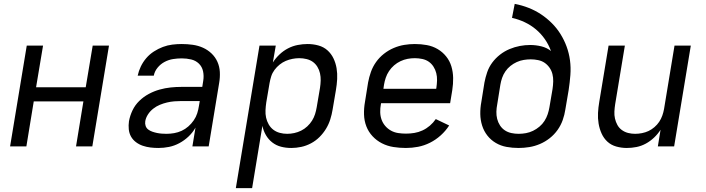

<svg xmlns="http://www.w3.org/2000/svg" viewBox="-20 -755 3640 990"><path d="M32 0 118 -520H202L166 -305H422L458 -520H542L456 0H372L410 -232H154L116 0Z M797 8Q776 8 755.5 5.5Q735 3 716 -3.5Q697 -10 681 -22Q665 -34 655.5 -51Q646 -68 644 -88.5Q642 -109 645 -130Q650 -158 663 -185.5Q676 -213 698 -234.5Q720 -256 747 -270.5Q774 -285 802.5 -293Q831 -301 859.5 -304Q888 -307 916 -307H1023L1028 -339Q1032 -364 1027 -387.5Q1022 -411 1005.5 -427Q989 -443 965.5 -448.5Q942 -454 917 -454Q895 -454 872.5 -450.5Q850 -447 829 -436Q808 -425 792.5 -406Q777 -387 773 -365H690Q695 -389 706 -412Q717 -435 734 -455Q751 -475 773.5 -489.5Q796 -504 820 -513Q844 -522 868.5 -525Q893 -528 917 -528Q946 -528 974 -524Q1002 -520 1026.5 -509Q1051 -498 1070.5 -479.5Q1090 -461 1101 -436.5Q1112 -412 1113.5 -384Q1115 -356 1110 -327L1056 0H972L988 -97Q974 -72 952.5 -51.5Q931 -31 905 -17Q879 -3 851.5 2.5Q824 8 797 8ZM838 -65Q858 -65 878 -68.5Q898 -72 916.5 -80.5Q935 -89 951 -103Q967 -117 979 -134.5Q991 -152 997 -171Q1003 -190 1006 -210L1010 -234H915Q897 -234 878.5 -232.5Q860 -231 841 -226.5Q822 -222 804 -214.5Q786 -207 770 -194.5Q754 -182 743 -165Q732 -148 729 -130Q727 -117 731 -105.5Q735 -94 744.5 -87Q754 -80 765.5 -76Q777 -72 789 -69.5Q801 -67 813.5 -66Q826 -65 838 -65Z M1196 215 1318 -520H1402L1387 -433Q1401 -455 1421 -474Q1441 -493 1465 -505.5Q1489 -518 1515 -523Q1541 -528 1566 -528Q1595 -528 1622 -520.5Q1649 -513 1668.5 -495.5Q1688 -478 1699.5 -454Q1711 -430 1715.5 -403Q1720 -376 1718.5 -347.5Q1717 -319 1712 -290L1695 -190Q1691 -165 1683 -139.5Q1675 -114 1661 -91Q1647 -68 1627.5 -48.5Q1608 -29 1583.5 -16Q1559 -3 1533 2.5Q1507 8 1482 8Q1454 8 1429 1.5Q1404 -5 1384 -20.5Q1364 -36 1351 -58.5Q1338 -81 1333 -106L1280 215ZM1461 -65Q1479 -65 1497.5 -69Q1516 -73 1533 -81.5Q1550 -90 1564.5 -103.5Q1579 -117 1589 -133Q1599 -149 1604.5 -166.5Q1610 -184 1613 -202L1630 -302Q1633 -321 1633.5 -340Q1634 -359 1630 -377Q1626 -395 1616.5 -410.5Q1607 -426 1593 -436Q1579 -446 1560.5 -450.5Q1542 -455 1523 -455Q1506 -455 1488 -451.5Q1470 -448 1453.5 -441Q1437 -434 1422 -422Q1407 -410 1395.5 -394.5Q1384 -379 1378.5 -361.5Q1373 -344 1370 -327L1353 -227Q1350 -207 1349 -187Q1348 -167 1352 -148.5Q1356 -130 1365.5 -113.5Q1375 -97 1389.5 -86Q1404 -75 1422.5 -70Q1441 -65 1461 -65Z M2073 8Q2040 8 2008.5 3Q1977 -2 1949.5 -16Q1922 -30 1901 -52.5Q1880 -75 1869 -103.5Q1858 -132 1857 -164.5Q1856 -197 1862 -230L1878 -330Q1883 -357 1892.5 -384Q1902 -411 1919 -435Q1936 -459 1959.5 -477.5Q1983 -496 2010 -507.5Q2037 -519 2064.5 -523.5Q2092 -528 2119 -528Q2151 -528 2181 -522.5Q2211 -517 2236.5 -502Q2262 -487 2280.5 -464Q2299 -441 2307.5 -412.5Q2316 -384 2316.5 -353Q2317 -322 2312 -290L2301 -223H1945L1944 -218Q1940 -197 1940.5 -176.5Q1941 -156 1947.5 -138Q1954 -120 1966.5 -105.5Q1979 -91 1996 -81.5Q2013 -72 2033 -69Q2053 -66 2073 -66Q2095 -66 2116.5 -69.5Q2138 -73 2158.5 -82.5Q2179 -92 2196.5 -107Q2214 -122 2227 -141L2296 -108Q2278 -80 2252.5 -57Q2227 -34 2197 -19Q2167 -4 2135.5 2Q2104 8 2073 8ZM1957 -297H2229L2230 -302Q2233 -322 2233.5 -341Q2234 -360 2229.5 -378Q2225 -396 2215 -411.5Q2205 -427 2190.5 -437Q2176 -447 2157 -451Q2138 -455 2119 -455Q2100 -455 2081.5 -451.5Q2063 -448 2045 -439.5Q2027 -431 2012 -418Q1997 -405 1986 -388.5Q1975 -372 1969 -354Q1963 -336 1960 -318Z M2654 8Q2622 8 2592 2.5Q2562 -3 2536.5 -18Q2511 -33 2493 -56Q2475 -79 2466 -107.5Q2457 -136 2456.5 -167Q2456 -198 2462 -230L2478 -330Q2483 -356 2492 -382.5Q2501 -409 2518 -432Q2535 -455 2558 -473Q2581 -491 2607.5 -502Q2634 -513 2660.5 -518Q2687 -523 2714 -523Q2743 -523 2771.5 -516Q2800 -509 2821 -492Q2809 -525 2789.5 -553Q2770 -581 2744 -603Q2718 -625 2686.5 -640Q2655 -655 2620 -663L2634 -735Q2671 -728 2705.5 -714.5Q2740 -701 2770 -681Q2800 -661 2825.5 -635.5Q2851 -610 2870 -579.5Q2889 -549 2901.5 -515Q2914 -481 2919 -444Q2924 -407 2921 -368Q2918 -329 2912 -290L2895 -190Q2891 -163 2881.5 -136Q2872 -109 2855 -85Q2838 -61 2814.5 -42.5Q2791 -24 2764 -12.5Q2737 -1 2709 3.5Q2681 8 2654 8ZM2654 -65Q2673 -65 2692 -68.5Q2711 -72 2728.5 -80.5Q2746 -89 2761.5 -102Q2777 -115 2787.5 -131.5Q2798 -148 2804 -166Q2810 -184 2813 -202L2829 -296Q2832 -316 2832.5 -335.5Q2833 -355 2828.5 -373Q2824 -391 2813.5 -406Q2803 -421 2788.5 -431Q2774 -441 2755 -445Q2736 -449 2717 -449Q2699 -449 2680.5 -446Q2662 -443 2644.5 -435Q2627 -427 2612 -415Q2597 -403 2586 -387Q2575 -371 2569 -353.5Q2563 -336 2560 -318L2544 -218Q2540 -198 2539.5 -179Q2539 -160 2543.5 -142Q2548 -124 2558 -108.5Q2568 -93 2583 -83Q2598 -73 2616.5 -69Q2635 -65 2654 -65Z M3212 8Q3184 8 3157.5 0.5Q3131 -7 3112 -24.5Q3093 -42 3082 -66.5Q3071 -91 3066.5 -118Q3062 -145 3063.5 -173Q3065 -201 3070 -230L3118 -520H3202L3152 -218Q3149 -199 3148 -180Q3147 -161 3151 -143.5Q3155 -126 3163.5 -110.5Q3172 -95 3186.5 -84.5Q3201 -74 3218.5 -69.5Q3236 -65 3255 -65Q3272 -65 3290 -68.5Q3308 -72 3324 -79.5Q3340 -87 3354.5 -99.5Q3369 -112 3379 -127Q3389 -142 3395 -159Q3401 -176 3404 -193L3458 -520H3542L3456 0H3372L3386 -86Q3372 -64 3352.5 -45.5Q3333 -27 3310 -14.5Q3287 -2 3262 3Q3237 8 3212 8Z"/></svg>

Font: Iosevka Aile
Style: Italic
Weight: 400
Italic angle: -9°
Designer: Belleve Invis
Foundry: Belleve Invis
Version: Version 28.0.1; ttfautohint (v1.8.4)